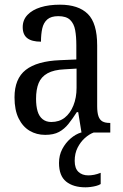

<svg xmlns="http://www.w3.org/2000/svg" viewBox="-20 -566 527 820"><path d="M173 10Q136 10 106.5 -7.5Q77 -25 59.5 -60.5Q42 -96 42 -150Q42 -230 90 -267.5Q138 -305 236 -309L306 -312V-373Q306 -410 301 -437.5Q296 -465 279.5 -481Q263 -497 229 -497Q198 -497 182 -483Q166 -469 160.5 -444.5Q155 -420 155 -388Q116 -388 96.5 -403Q77 -418 77 -450Q77 -481 97.5 -502.5Q118 -524 153.5 -535Q189 -546 236 -546Q315 -546 355 -506.5Q395 -467 395 -372V-113Q395 -85 400.5 -69.5Q406 -54 417.5 -47.5Q429 -41 448 -41H451V0H328L314 -87H308Q290 -59 272.5 -37Q255 -15 232 -2.5Q209 10 173 10ZM199 -45Q233 -45 256.5 -63.5Q280 -82 293.5 -115.5Q307 -149 307 -191V-273L256 -270Q210 -268 183 -253Q156 -238 145 -211Q134 -184 134 -144Q134 -113 140.5 -91Q147 -69 162 -57Q177 -45 199 -45ZM345 234Q293 234 262.5 209.5Q232 185 232 130Q232 97 246 70.5Q260 44 281.5 25.5Q303 7 326 0H380Q361 7 342.5 23.5Q324 40 311.5 64.5Q299 89 299 121Q299 153 315 168Q331 183 357 183Q369 183 382 180.5Q395 178 410 172V220Q402 225 390.5 228Q379 231 367 232.5Q355 234 345 234Z"/></svg>

Font: Noto Serif Khmer Condensed
Style: Regular
Weight: 400
Width: 3
Designer: Danh Hong and the Monotype Design Team
Foundry: Monotype Imaging Inc.
Version: Version 2.004